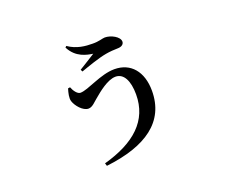

<svg xmlns="http://www.w3.org/2000/svg" viewBox="-112 -777 1224 1033"><g transform="rotate(-20 500.0 -260.5)"><path d="M332 64 337 80C569 53 703 -40 703 -217C703 -327 645 -395 552 -395C471 -395 383 -338 338 -338C321 -338 303 -363 295 -385L283 -383C276 -360 269 -332 275 -313C284 -284 318 -243 350 -243C373 -243 392 -267 410 -281C441 -307 498 -355 544 -355C591 -355 616 -305 616 -228C616 -78 513 14 332 64ZM381 -454 387 -442C424 -455 493 -480 539 -488C560 -492 591 -494 607 -494C632 -494 644 -506 644 -520C644 -548 597 -573 562 -573C548 -573 526 -563 489 -564C450 -564 399 -568 352 -601L345 -594C379 -527 441 -517 474 -512C452 -497 411 -473 381 -454Z"/></g></svg>

Font: GenKiMin2 TW SB
Style: Regular
Weight: 600
Version: Version 2.100;PS 2.1;hotconv 16.6.51;makeotf.lib2.5.65220 DE